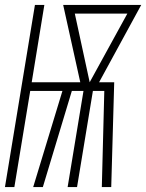

<svg xmlns="http://www.w3.org/2000/svg" viewBox="-34 -755 590 775"><path d="M-14 0 107 -735H145L94 -423H290L221 -735H536L366 -423H427L415 0H377L387 -388H341L277 0H239L303 -388H256L139 0H100L218 -388H88L24 0ZM328 -423 480 -700H268Z"/></svg>

Font: Iosevka Extralight
Style: Italic
Weight: 200
Italic angle: -9°
Monospace: yes
Designer: Belleve Invis
Foundry: Belleve Invis
Version: Version 32.5.0; ttfautohint (v1.8.4)